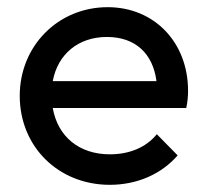

<svg xmlns="http://www.w3.org/2000/svg" viewBox="-20 -505 576 535"><path d="M286 10C361 10 429 -19 475 -72L417 -131C386 -93 339 -75 286 -75C201 -75 141 -124 127 -204H499C503 -223 504 -238 504 -252C504 -387 410 -485 280 -485C142 -485 35 -377 35 -238C35 -96 143 10 286 10ZM127 -279C141 -354 198 -402 278 -402C357 -402 406 -356 416 -279Z"/></svg>

Font: MV Cash
Style: Regular
Weight: 400
Designer: Rodrigo Fuenzalida
Foundry: fragTYPE
Version: Version 1.100;Glyphs 3.1.2 (3151)